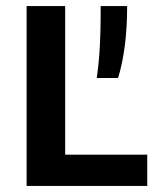

<svg xmlns="http://www.w3.org/2000/svg" viewBox="-20 -615 512 635"><path d="M68 0V-595H195.5V-103.5H467V0ZM300 -357Q305.5 -394 308.2 -431Q311 -468 312 -508.2Q313 -548.5 313 -595H400.5Q400.5 -523.5 392.8 -463.8Q385 -404 370.5 -357Z"/></svg>

Font: Encode Sans SC SemiCondensed SemiBold
Style: Regular
Weight: 600
Width: 4
Designer: Multiple Designers
Foundry: Impallari Type
Version: Version 3.002